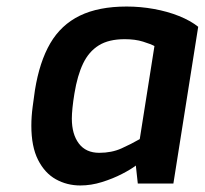

<svg xmlns="http://www.w3.org/2000/svg" viewBox="-20 -562 627 588"><path d="M226 6Q185 6 151 -13Q117 -32 96.5 -72.5Q76 -113 76 -177Q76 -205 80 -235Q84 -265 87 -286Q101 -373 134 -429.5Q167 -486 224.5 -514Q282 -542 368 -542Q410 -542 451.5 -534.5Q493 -527 528 -513Q563 -499 587 -480L511 0H402L396 -55Q382 -44 354 -29.5Q326 -15 292.5 -4.5Q259 6 226 6ZM284 -94Q322 -94 352 -107.5Q382 -121 408 -136L453 -421Q442 -427 418 -434.5Q394 -442 362 -442Q313 -442 282.5 -423Q252 -404 234.5 -367.5Q217 -331 208 -276Q204 -252 202 -232Q200 -212 200 -199Q200 -151 221.5 -122.5Q243 -94 284 -94Z"/></svg>

Font: Exo Thin SemiBold
Style: Italic
Weight: 600
Italic angle: -9°
Version: Version 2.000